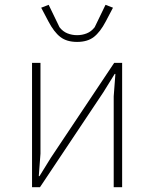

<svg xmlns="http://www.w3.org/2000/svg" viewBox="-20 -777 640 797"><path d="M113 -516H148V-139L141 -46H144L191 -122L454 -516H487V0H452V-377L459 -470H456L409 -394L146 0H113ZM300 -603Q257 -603 230.5 -623.5Q204 -644 181 -688L151 -745L182 -757L227 -664Q241 -646 260 -638.5Q279 -631 300 -631Q321 -631 340 -638.5Q359 -646 373 -664L418 -757L449 -745L419 -688Q396 -644 369.5 -623.5Q343 -603 300 -603Z"/></svg>

Font: IBM Plex Mono ExtLt
Style: Regular
Weight: 200
Monospace: yes
Designer: Mike Abbink, Paul van der Laan, Pieter van Rosmalen
Foundry: Bold Monday
Version: Version 2.3